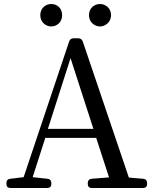

<svg xmlns="http://www.w3.org/2000/svg" viewBox="-20 -931 762 958"><path d="M236 -799C263 -799 290 -820 290 -855C290 -892 263 -911 236 -911C209 -911 181 -892 181 -855C181 -820 209 -799 236 -799ZM32 7H216C229 7 236 0 236 -13V-18C236 -30 229 -38 217 -39L143 -47L206 -243H460L524 -46L437 -39C425 -38 418 -30 418 -18V-13C418 0 425 7 438 7H694C707 7 714 0 714 -13V-18C714 -30 707 -38 695 -39L623 -45L393 -724C389 -735 381 -740 370 -740H347C336 -740 329 -735 325 -724L98 -47L31 -39C19 -38 12 -30 12 -18V-13C12 0 19 7 32 7ZM219 -288 332 -641 446 -288ZM424 -855C424 -820 452 -799 479 -799C505 -799 534 -820 534 -855C534 -892 505 -911 479 -911C452 -911 424 -892 424 -855Z"/></svg>

Font: 寒蝉锦书宋 Text
Style: Regular
Weight: 400
Designer: 寒蝉锦书宋{Warren} 思源宋体{Ryoko NISHIZUKA 西塚涼子 (kana & ideographs); Frank Grießhammer (Latin, Greek & Cyrillic); Wenlong ZHANG 
Foundry: Adobe & ChillType
Version: Version 2.000;Glyphs 3.1.1 (3135)